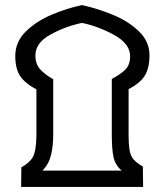

<svg xmlns="http://www.w3.org/2000/svg" viewBox="-20 -734 647 754"><path d="M63 0H542L541 -80Q508 -98 496.5 -120Q485 -142 485 -201V-384Q531 -408 549 -437.5Q567 -467 567 -517Q567 -570 527 -609.5Q487 -649 426.5 -674.5Q366 -700 302 -714Q244 -702 183.5 -676.5Q123 -651 81.5 -610.5Q40 -570 40 -514Q40 -464 59 -435.5Q78 -407 123 -383V-201Q122 -142 109.5 -118.5Q97 -95 64 -77ZM147 -64Q172 -90 180.5 -125.5Q189 -161 189 -207V-423Q158 -440 138.5 -461Q119 -482 119 -516Q119 -566 178.5 -598.5Q238 -631 302 -644Q366 -631 428.5 -596.5Q491 -562 491 -513Q491 -478 470.5 -459Q450 -440 419 -424V-206Q419 -147 426 -116Q433 -85 458 -64Z"/></svg>

Font: Noto Sans Arabic UI SemiCondensed Semi
Style: Regular
Weight: 600
Width: 4
Designer: Nadine Chahine - Monotype Design Team
Foundry: Monotype Imaging Inc.
Version: Version 1.900